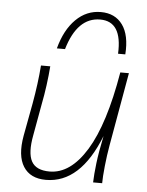

<svg xmlns="http://www.w3.org/2000/svg" viewBox="-54 -793 648 844"><g transform="rotate(5 270.5 -371.0)"><path d="M180 7Q111 7 80.5 -41Q50 -89 66 -178L93 -323Q109 -412 115 -492H156Q153 -452 147 -407.5Q141 -363 133 -323L108 -184Q93 -105 113 -68Q133 -31 193 -31Q285 -31 355.5 -146Q426 -261 465 -492H503L446 -169Q438 -124 433 -75.5Q428 -27 428 0H388Q389 -35 395 -85Q401 -135 416 -207Q332 7 180 7ZM448 -573Q455 -716 357 -716Q256 -716 214 -573H178Q200 -656 247 -702.5Q294 -749 357 -749Q420 -749 453 -703.5Q486 -658 480 -573Z"/></g></svg>

Font: Livvic ExtraLight
Style: Italic
Weight: 275
Italic angle: -10°
Designer: Jacques Le Bailly, Baron von Fonthausen
Version: Version 1.001; ttfautohint (v1.8.2)